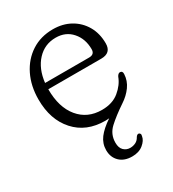

<svg xmlns="http://www.w3.org/2000/svg" viewBox="-159 -530 737 817"><g transform="rotate(-30 210.0 -121.0)"><path d="M328.5 144.5Q325.5 164 304.5 181.2Q283.5 198.5 250 198.5Q211.5 198.5 189 176.8Q166.5 155 166.5 120Q166.5 87.5 186.2 61.2Q206 35 245.5 8.5Q238.5 9 234.2 9.2Q230 9.5 226.5 9.5Q134 9.5 79.5 -51Q25 -111.5 25 -210.5Q25 -277 50.5 -328.8Q76 -380.5 121.5 -410Q167 -439.5 227 -439.5Q275 -439.5 312.2 -418.8Q349.5 -398 371 -361Q392.5 -324 392.5 -275Q392.5 -228 343.5 -228H83V-227.5Q83 -139 125 -88.2Q167 -37.5 237.5 -37.5Q289.5 -37.5 322.2 -64.5Q355 -91.5 367.5 -125.5Q374 -138.5 383.5 -138.5Q396 -138 395 -122.5Q393.5 -90.5 374.5 -64Q355.5 -37.5 325.5 -18Q277 14.5 246.8 42.5Q216.5 70.5 216.5 112Q216.5 137.5 229.5 150Q242.5 162.5 261 162.5Q275 162.5 287.5 156.5Q300 150.5 307.5 136.5Q313.5 127 321 127.5Q325 128 328 132.2Q331 136.5 328.5 144.5ZM219.5 -402.5Q165 -402.5 128.5 -363.2Q92 -324 84.5 -258H301Q328 -258 328 -283.5Q328 -334.5 298.2 -368.5Q268.5 -402.5 219.5 -402.5Z"/></g></svg>

Font: Fraunces 144pt S100 Light
Style: Regular
Weight: 300
Version: Version 1.000; ttfautohint (v1.8.3)